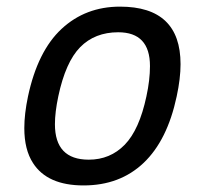

<svg xmlns="http://www.w3.org/2000/svg" viewBox="-20 -547 634 582"><path d="M233.4 15.1Q123.5 15.1 80.1 -52.7Q53.7 -93.3 53.7 -158.7Q53.7 -201.7 64.9 -254.9Q94.2 -392.1 166.7 -459.5Q239.3 -526.9 343.8 -526.9Q527.3 -526.9 527.3 -352.5Q527.3 -309.1 515.6 -254.9Q487.3 -121.6 415.3 -53.2Q343.3 15.1 233.4 15.1ZM249 -63Q314 -63 358.2 -108.4Q402.3 -153.8 423.8 -254.9Q434.6 -304.7 434.6 -346.7Q434.6 -449.2 338.4 -449.2Q267.6 -449.2 223.1 -404.1Q178.7 -358.9 156.7 -254.9Q146.5 -206.5 146.5 -170.4Q146.5 -63 249 -63Z"/></svg>

Font: Cadman
Style: Italic
Weight: 400
Italic angle: -12°
Designer: Paul James MIller
Foundry: High-Logic / Made with FontCreator
Version: Version 2.114;March 28, 2021;FontCreator 13.0.0.2683 64-bit